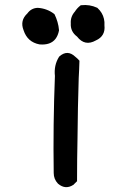

<svg xmlns="http://www.w3.org/2000/svg" viewBox="-20 -737 540 780"><path d="M310.1 -715.8Q343.8 -719.7 374.5 -705.6L375.5 -705.1L376 -704.6Q386.2 -695.3 392.8 -684.3Q399.4 -673.3 402.3 -660.6Q405.3 -647.9 404.3 -633.8Q406.7 -612.3 397.9 -596.9Q389.2 -581.5 369.6 -572.8Q324.7 -547.4 293 -588.4Q279.3 -598.6 272.9 -612.1Q266.6 -625.5 267.6 -641.6Q265.6 -668.9 284.2 -689.9Q293.5 -704.6 307.1 -714.8L308.1 -715.8ZM91.3 -682.6Q106.9 -704.1 132.8 -705.1H133.3Q151.4 -704.1 168.2 -698Q185.1 -691.9 199.7 -680.7L200.7 -679.7L201.7 -678.7Q209 -663.6 213.6 -647.7Q218.3 -631.8 219.7 -614.7V-613.8V-613.3Q215.8 -592.8 205.6 -579.3Q195.3 -565.9 179 -560.3Q162.6 -554.7 141.1 -556.6H140.6Q91.3 -565.9 75.7 -614.3Q60.1 -653.8 91.3 -682.6ZM220.7 -507.3Q253.9 -537.1 286.1 -506.3Q287.6 -504.9 289.1 -503.7Q290.5 -502.4 291.7 -501.5Q293 -500.5 294.2 -499.3Q295.4 -498 296.4 -497.1Q297.4 -496.1 298.6 -494.9Q299.8 -493.7 300.8 -492.2L302.7 -490.7V-488.3Q302.2 -471.2 301.5 -454.1Q300.8 -437 299.8 -420.4Q295.9 -298.8 294.9 -177.7Q293 -89.8 293 -2.9V-0.5L291 1L280.3 11.7V12.2L279.8 12.7Q246.6 35.6 215.8 9.3L215.3 8.8Q198.2 -9.3 198.2 -34.2Q195.3 -231.4 203.1 -428.7Q200.7 -449.7 204.8 -469.2Q209 -488.8 219.7 -505.9L220.2 -506.8Z"/></svg>

Font: NaikaiFont
Style: SemiBold
Weight: 600
Version: Version 1.89